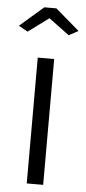

<svg xmlns="http://www.w3.org/2000/svg" viewBox="-67 -761 353 792"><g transform="rotate(5 109.5 -365.0)"><path d="M-14 -645 84 -730H134L233 -645L194 -624L109 -687L24 -624ZM75 0V-521H143V0Z"/></g></svg>

Font: Boldmen
Style: Regular
Weight: 400
Designer: Matt McInerney, Pablo Impallari, Rodrigo Fuenzalida
Foundry: LIVING CONCEPT
Version: Version 1.000